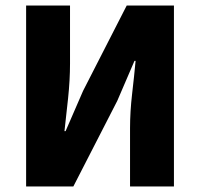

<svg xmlns="http://www.w3.org/2000/svg" viewBox="-20 -671 721 691"><path d="M74 0V-651H232V-442Q232 -383 225 -317Q218 -251 212 -199H216L279 -344L436 -651H606V0H448V-210Q448 -269 455.5 -333.5Q463 -398 468 -452H464L402 -308L244 0Z"/></svg>

Font: Source Sans 3 ExtraBold
Style: Regular
Weight: 800
Designer: Paul D. Hunt
Foundry: Adobe
Version: Version 3.052;hotconv 1.1.0;makeotfexe 2.6.0